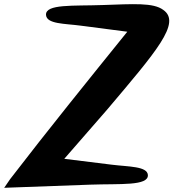

<svg xmlns="http://www.w3.org/2000/svg" viewBox="-29 -857 871 914"><path d="M-9 37 402 22C543 17 678 29 675 -24C672 -66 583 -63 503 -73L277 -101L480 -334C714 -611 836 -749 748 -810C701 -845 607 -838 459 -833C321 -828 187 -839 190 -786C193 -742 279 -745 354 -735L577 -706C388 -472 199 -238 19 -4Z"/></svg>

Font: Venom Sans
Style: Bd
Weight: 700
Version: Version 1.001